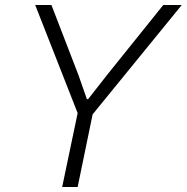

<svg xmlns="http://www.w3.org/2000/svg" viewBox="-20 -749 748 769"><path d="M291 -296 121 -729H186L294 -449L328 -352H333L409 -449L634 -729H708L351 -291L291 0H229Z"/></svg>

Font: Mona Sans Light
Style: Italic
Weight: 300
Italic angle: -11.7°
Designer: Deni Anggara
Foundry: GitHub
Version: Version 2.000